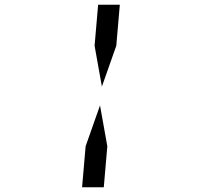

<svg xmlns="http://www.w3.org/2000/svg" viewBox="-20 -907 856 814"><path d="M381 -713 396 -887H488L473 -713L412 -540ZM435 -287 420 -113H328L343 -287L404 -460Z"/></svg>

Font: DSEG14 Modern
Style: Italic
Weight: 400
Italic angle: -5°
Designer: Keshikan(Twitter:@keshinomi_88pro)
Version: Version 0.46